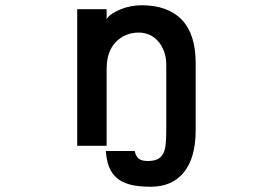

<svg xmlns="http://www.w3.org/2000/svg" viewBox="-20 -513 1040 731"><path d="M725 -18Q725 87 680.5 142.5Q636 198 554 198Q506 198 474.5 189.5Q443 181 423.5 163.5Q404 146 394.5 120.5Q385 95 383 62H493Q496 79 506.5 89.5Q517 100 542 100Q566 100 580 93Q594 86 601.5 71.5Q609 57 611 35Q613 13 613 -18V-267Q613 -295 604.5 -317.5Q596 -340 582 -356Q568 -372 549 -380.5Q530 -389 509 -389Q456 -389 421 -353Q386 -317 386 -251V42H274V-478H386V-440Q392 -451 406.5 -460.5Q421 -470 439 -477.5Q457 -485 478 -489Q499 -493 519 -493Q619 -493 672 -438Q725 -383 725 -273Z"/></svg>

Font: NanumGothicCoding
Style: Bold
Weight: 700
Monospace: yes
Designer: Kwon Bruce; Nicolas Noh; Sung-woo Choi; Go-un Cha; Soo-hyun Park;
Foundry: NHN Corporation
Version: Version 2.000;PS 1;hotconv 1.0.49;makeotf.lib2.0.14853